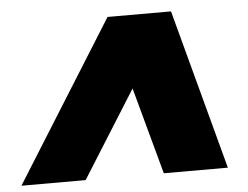

<svg xmlns="http://www.w3.org/2000/svg" viewBox="-44 -765 846 656"><g transform="rotate(-5 379.0 -436.5)"><path d="M492.2 -162.1 411.1 -460 224.1 -162.1H3.9L347.2 -710.9H564.9L711.9 -162.1Z"/></g></svg>

Font: SVN-Poppins Black
Style: Italic
Weight: 900
Italic angle: -10°
Designer: Ninad Kale (Devanagari), Jonny Pinhorn (Latin)
Foundry: Indian Type Foundry
Version: Version 3.002 2017